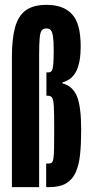

<svg xmlns="http://www.w3.org/2000/svg" viewBox="-20 -770 377 790"><path d="M29 0V-535Q29 -610 42 -657.5Q55 -705 86 -727.5Q117 -750 172 -750Q205 -750 231 -741Q257 -732 275.5 -712.5Q294 -693 303 -660Q312 -627 312 -578Q312 -515 294.5 -478.5Q277 -442 237 -431V-427Q279 -416 296.5 -374Q314 -332 314 -236Q314 -179 309.5 -135Q305 -91 291.5 -61Q278 -31 252 -15.5Q226 0 182 0H170V-97H178Q187 -97 192 -100Q197 -103 199.5 -116.5Q202 -130 202.5 -159Q203 -188 203 -240Q203 -303 201.5 -331.5Q200 -360 194.5 -368Q189 -376 178 -376H171V-472H178Q187 -472 192 -477.5Q197 -483 199 -502.5Q201 -522 201 -561Q201 -601 198 -620.5Q195 -640 188.5 -646.5Q182 -653 171 -653Q159 -653 152.5 -646Q146 -639 143.5 -616Q141 -593 141 -542V0Z"/></svg>

Font: Saira UltraCondensed ExtraBold
Style: Regular
Weight: 800
Width: 1
Designer: Hector Gatti with collaboration of the Omnibus-Type team
Foundry: Omnibus-Type
Version: Version 1.101